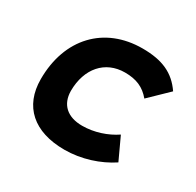

<svg xmlns="http://www.w3.org/2000/svg" viewBox="-122 -665 831 813"><g transform="rotate(30 293.0 -258.5)"><path d="M297.4 -115.7C225.1 -115.7 183.1 -153.8 182.6 -220.2C183.1 -329.6 246.1 -401.9 342.8 -401.9C398.9 -401.9 436.5 -385.3 468.3 -347.2L558.6 -434.6C514.2 -499.5 453.6 -527.3 356.4 -527.3C169.9 -527.3 47.4 -397.5 47.4 -199.7C47.4 -66.9 133.3 9.8 283.2 9.8C365.2 9.8 446.8 -17.1 508.3 -58.1L458.5 -165.5C414.6 -135.7 356 -115.7 297.4 -115.7Z"/></g></svg>

Font: Cascadia Code NF
Style: Bold Italic
Weight: 700
Italic angle: -10°
Monospace: yes
Designer: Aaron Bell
Foundry: Saja Typeworks
Version: Version 2404.023